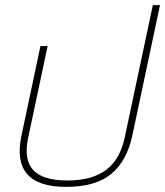

<svg xmlns="http://www.w3.org/2000/svg" viewBox="-20 -720 645 750"><path d="M238 10Q21 10 64 -191L138 -540H166L90 -182Q72 -97 109.5 -56Q147 -15 244 -15Q339 -15 394 -56Q449 -97 467 -182L577 -700H605L497 -191Q476 -92 415 -41Q354 10 238 10Z"/></svg>

Font: Kanit Thin
Style: Italic
Weight: 250
Italic angle: -12°
Designer: Katatrad Team
Foundry: CadsonDemak
Version: Version 2.000; ttfautohint (v1.8.3)